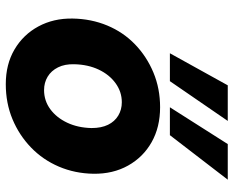

<svg xmlns="http://www.w3.org/2000/svg" viewBox="-90 -686 788 647"><g transform="rotate(90 303.5 -362.0)"><path d="M263 12Q196 12 146 -17.5Q96 -47 68.5 -98Q41 -149 42 -213Q43 -276 65.5 -330Q88 -384 129 -423.5Q170 -463 224 -485.5Q278 -508 341 -508Q408 -508 458.5 -479.5Q509 -451 537.5 -400Q566 -349 565 -283Q564 -221 541 -167Q518 -113 476.5 -73Q435 -33 381 -10.5Q327 12 263 12ZM283 -117Q319 -117 347.5 -138Q376 -159 393 -195Q410 -231 411 -277Q411 -310 400 -332.5Q389 -355 369 -367Q349 -379 324 -379Q289 -379 260 -358Q231 -337 214 -301Q197 -265 196 -219Q195 -187 206.5 -164Q218 -141 238 -129Q258 -117 283 -117ZM341 -541 465 -736H585L435 -541ZM159 -541 267 -736H387L253 -541Z"/></g></svg>

Font: DM Sans 28pt Black
Style: Italic
Weight: 900
Italic angle: -10°
Version: Version 4.004;gftools[0.9.30]